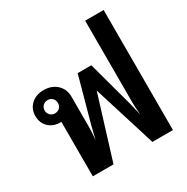

<svg xmlns="http://www.w3.org/2000/svg" viewBox="-182 -975 1104 1133"><g transform="rotate(-30 369.5 -409.0)"><path d="M675 -818V0H535L402 -427L270 0H129V-371H123Q74 -371 43.5 -400.5Q13 -430 13 -478Q13 -525 46 -555.5Q79 -586 131 -586Q186 -586 220.5 -553.5Q255 -521 255 -470V-259Q255 -234 250 -177L271 -263L356 -572H449L533 -263L554 -177Q549 -234 549 -259V-818ZM167 -478Q167 -498 154.5 -510.5Q142 -523 122 -523Q103 -523 90 -510.5Q77 -498 77 -478Q77 -459 90 -446Q103 -433 122 -433Q142 -433 154.5 -445.5Q167 -458 167 -478Z"/></g></svg>

Font: Sarabun
Style: Bold
Weight: 700
Designer: Suppakit Chalermlarp | Katatrad Co.,Ltd.
Foundry: Cadson Demak Co.,Ltd.
Version: Version 1.000; ttfautohint (v1.6)